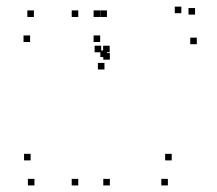

<svg xmlns="http://www.w3.org/2000/svg" viewBox="-20 -555 660 585"><path d="M218.5 -503.3V-523.3H198.5V-503.3ZM218.5 10V-10H198.5V10ZM314.7 10V-10H294.7V10ZM314.7 -373.2V-393.2H294.7V-373.2ZM305.8 -381.2V-401.2H285.8V-381.2ZM305.8 -503.3V-523.3H285.8V-503.3ZM491.5 10V-10H471.5V10ZM503.2 -66.3V-86.3H483.2V-66.3ZM73.3 -66.3V-86.3H53.3V-66.3ZM85 10V-10H65V10ZM285.2 -427V-447H265.2V-427ZM285.2 -503.3V-523.3H265.2V-503.3ZM83.3 -503.3V-523.3H63.3V-503.3ZM71.7 -427V-447H51.7V-427ZM574.3 -510.5V-530.5H554.3V-510.5ZM532.5 -514.8V-534.8H512.5V-514.8ZM314.2 -395.7V-415.7H294.2V-395.7ZM288.3 -395.7V-415.7H268.3V-395.7ZM298.3 -343.3V-363.3H278.3V-343.3ZM579.7 -420.3V-440.3H559.7V-420.3Z"/></svg>

Font: Monaspace Argon Dots Var
Style: Regular
Weight: 400
Designer: Riley Cran and the Lettermatic Team
Version: Version 1.100 (Monaspace Argon Dots)